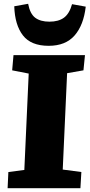

<svg xmlns="http://www.w3.org/2000/svg" viewBox="-20 -990 471 1010"><path d="M131 -603 44 -620 51 -700H427L419 -620L333 -605L310 -98L408 -85L403 0H20L24 -85L108 -96ZM128 -970Q138 -917 165.5 -896.5Q193 -876 240 -876Q288 -876 316.5 -897Q345 -918 359 -968L431 -955Q420 -858 372.5 -803.5Q325 -749 236 -749Q143 -749 100.5 -804Q58 -859 55 -957Z"/></svg>

Font: Literata 12pt ExtraBold
Style: Italic
Weight: 800
Italic angle: -2°
Designer: Latin by Veronika Burian and Jose Scaglione. Greek by Irene Vlachou. Cyrillic by Vera Evstafieva
Foundry: TypeTogether
Version: Version 3.002